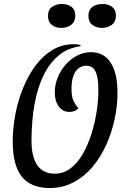

<svg xmlns="http://www.w3.org/2000/svg" viewBox="-20 -922 623 964"><path d="M230 22Q135 22 89.5 -35Q44 -92 44 -210Q44 -278 57 -347.5Q70 -417 96 -480.5Q122 -544 159 -593.5Q196 -643 244 -671.5Q292 -700 350 -700Q361 -700 369 -699Q377 -698 384 -696V-690Q321 -681 277.5 -646Q234 -611 206.5 -559Q179 -507 164 -447Q149 -387 143.5 -327.5Q138 -268 138 -218Q138 -134 167.5 -92Q197 -50 255 -50Q299 -50 334 -76.5Q369 -103 395 -148Q421 -193 438.5 -248Q456 -303 465 -360.5Q474 -418 474 -470Q474 -532 460 -562Q446 -592 414 -592Q390 -592 373.5 -578.5Q357 -565 348 -539.5Q339 -514 339 -477Q339 -436 349 -415.5Q359 -395 374 -378Q363 -368 352.5 -364Q342 -360 328 -360Q296 -360 275.5 -387Q255 -414 255 -458Q255 -497 270 -533.5Q285 -570 310.5 -598.5Q336 -627 368.5 -643.5Q401 -660 436 -660Q480 -660 509.5 -636.5Q539 -613 554.5 -568Q570 -523 570 -456Q570 -391 555.5 -323.5Q541 -256 513 -194Q485 -132 444 -83.5Q403 -35 349 -6.5Q295 22 230 22ZM492 -782Q463 -782 443.5 -797Q424 -812 424 -842Q424 -873 444.5 -887.5Q465 -902 495 -902Q524 -902 543 -887.5Q562 -873 562 -844Q562 -813 541.5 -797.5Q521 -782 492 -782ZM287 -782Q259 -782 240 -797Q221 -812 221 -842Q221 -873 241.5 -887.5Q262 -902 290 -902Q320 -902 339 -887.5Q358 -873 358 -844Q358 -813 337.5 -797.5Q317 -782 287 -782Z"/></svg>

Font: Sansita Swashed Light Light
Style: Regular
Weight: 300
Version: Version 1.003